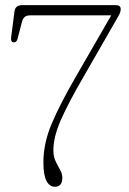

<svg xmlns="http://www.w3.org/2000/svg" viewBox="-20 -720 503 750"><path d="M223.5 -25.5Q223.5 9.5 194 9.5Q173.5 9.5 161.5 -13.5Q149.5 -36.5 149.5 -85.5Q149.5 -160.5 182 -237Q214.5 -313.5 274 -416.5L414.5 -660H98Q83 -660 75.8 -653.2Q68.5 -646.5 65 -631.5L48.5 -568Q44.5 -554 34 -554.5Q21 -555.5 23.5 -574.5L36.5 -675Q39.5 -700 67.5 -700H432Q451.5 -700 451.5 -684.5Q451.5 -678.5 449.5 -672.2Q447.5 -666 441 -654.5L300 -409Q247.5 -318.5 218 -252Q188.5 -185.5 188.5 -132Q188.5 -108.5 197.2 -90.2Q206 -72 214.8 -56.5Q223.5 -41 223.5 -25.5Z"/></svg>

Font: Fraunces 9pt Soft Thin
Style: Regular
Weight: 100
Version: Version 1.000;[b76b70a41]